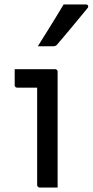

<svg xmlns="http://www.w3.org/2000/svg" viewBox="-20 -843 417 863"><path d="M147 -11Q147 -48 147 -92Q147 -136 147 -183Q147 -230 147 -277Q147 -324 147 -367.5Q147 -411 147 -449H133Q125 -449 115.5 -449Q106 -449 96 -449Q86 -449 76.5 -449Q67 -449 57 -449Q53 -449 49.5 -452Q46 -455 46 -460Q46 -477 46 -495.5Q46 -514 46 -532Q63 -532 81.5 -532Q100 -532 120 -532Q140 -532 159 -532Q178 -532 195.5 -532Q213 -532 228 -532Q231 -532 233.5 -530.5Q236 -529 237.5 -526.5Q239 -524 239 -521Q239 -470 239 -415.5Q239 -361 239 -306Q239 -251 239 -197Q239 -143 239 -92Q239 -77 239 -61.5Q239 -46 239 -31Q239 -16 239 0Q217 0 198.5 0Q180 0 158 0Q154 0 150.5 -3.5Q147 -7 147 -11ZM266 -823Q296 -823 317.5 -823Q339 -823 366 -823Q374 -823 376 -817Q378 -811 373 -806Q349 -777 328.5 -752Q308 -727 287 -702Q266 -677 237 -643Q235 -640 230.5 -637.5Q226 -635 220 -635Q201 -635 184.5 -635Q168 -635 150 -635Q169 -665 188.5 -696.5Q208 -728 227.5 -759.5Q247 -791 266 -823Z"/></svg>

Font: Recursive
Style: Regular
Weight: 400
Version: Version 1.085